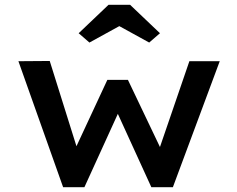

<svg xmlns="http://www.w3.org/2000/svg" viewBox="-20 -783 992 803"><path d="M244 0 57 -527 188 -528 309 -142 287 -144 429 -449H515L661 -143L640 -142L772 -527H899L703 0H613L449 -359L498 -362L333 0ZM354 -605 309 -644 434 -763H524L649 -644L604 -605L464 -682H494Z"/></svg>

Font: Lexend Giga Medium
Style: Regular
Weight: 500
Designer: Bonnie Shaver-Troup, Thomas Jockin
Foundry: Lexend
Version: Version 1.007